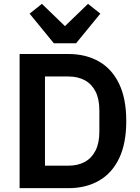

<svg xmlns="http://www.w3.org/2000/svg" viewBox="-20 -979 729 999"><path d="M82 0V-698H336Q427 -698 495 -659Q563 -620 600 -542.5Q637 -465 637 -349Q637 -233 600 -155.5Q563 -78 495 -39Q427 0 336 0ZM214 -117H336Q385 -117 421 -136.5Q457 -156 477 -195.5Q497 -235 497 -294V-404Q497 -464 477 -503Q457 -542 421 -561.5Q385 -581 336 -581H214ZM376 -754H260L134 -908L198 -959L318 -843L438 -959L502 -908Z"/></svg>

Font: IBM Plex Sans SemiBold
Style: Regular
Weight: 600
Designer: Mike Abbink, Paul van der Laan, Pieter van Rosmalen
Foundry: Bold Monday
Version: Version 3.201